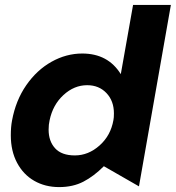

<svg xmlns="http://www.w3.org/2000/svg" viewBox="-20 -751 716 782"><path d="M676 -731H522L472 -449Q420 -533 315 -533Q250 -533 190 -499.5Q130 -466 87 -404Q44 -342 29 -260Q24 -234 24 -200Q24 -136 49.5 -88Q75 -40 119.5 -14.5Q164 11 221 11Q277 11 319.5 -11Q362 -33 403 -74L546 8ZM178 -223Q178 -244 182 -261Q195 -324 238.5 -364Q282 -404 335 -404Q383 -404 413.5 -372Q444 -340 444 -289Q444 -271 442 -262Q431 -199 385.5 -158.5Q340 -118 285 -118Q231 -118 204.5 -147Q178 -176 178 -223Z"/></svg>

Font: Geom Bold
Style: Bold Italic
Weight: 700
Italic angle: -10°
Version: Version 1.102